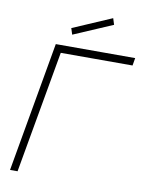

<svg xmlns="http://www.w3.org/2000/svg" viewBox="-101 -1022 827 1092"><g transform="rotate(10 312.5 -476.0)"><path d="M249 -819 237.5 -855 462.5 -952 474 -915.5ZM617.5 -706H203L78 0H34.5L166.5 -750H625Z"/></g></svg>

Font: Russisch Sans ExtraLight
Style: Italic
Weight: 200
Width: 4
Italic angle: -10°
Designer: Michael Sharanda (font) & Cristiano Sobral (main changes)
Foundry: Michael Sharanda
Version: Version 2.00;September 8, 2020;FontCreator 13.0.0.2681 64-bi